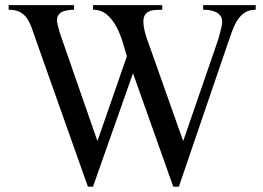

<svg xmlns="http://www.w3.org/2000/svg" viewBox="-20 -701 1012 738"><path d="M962.9 -663.6Q936 -663.6 918.7 -651.1Q901.4 -638.7 890.1 -619.6Q878.9 -600.6 871.1 -578.1L856 -535.2L667.5 16.6H646L491.2 -419.4L337.4 16.6H317.9L117.2 -549.8L102.5 -592.3Q95.2 -612.8 85 -628.7Q74.7 -644.5 58.1 -654.1Q41.5 -663.6 13.2 -663.6V-681.2H264.6V-663.6Q254.9 -663.6 243.2 -662.1Q231.4 -660.6 221.7 -656.7Q211.9 -652.8 205.6 -644.8Q199.2 -636.7 199.2 -622.6Q199.2 -614.7 201.9 -604Q204.6 -593.3 208 -582Q211.4 -570.8 214.8 -560.1L221.2 -542L354.5 -158.7L467.8 -484.9L451.2 -540Q441.9 -571.3 427.2 -598.6Q412.6 -626 390.9 -644.8Q369.1 -663.6 337.4 -663.6V-681.2H603.5V-663.6Q590.8 -663.6 577.6 -662.8Q564.5 -662.1 554.2 -657.7Q543.9 -653.3 537.6 -644.3Q531.2 -635.3 531.2 -618.7Q531.2 -598.1 538.3 -573Q545.4 -547.9 552.7 -529.8L684.1 -158.7L814 -535.2Q816.9 -543.5 820.1 -554Q823.2 -564.5 826.2 -576.2Q829.1 -587.4 831.5 -598.6Q834 -609.4 834 -617.2Q834 -631.8 826.9 -640.9Q819.8 -649.9 808.8 -655Q797.9 -660.2 785.2 -661.9Q772.5 -663.6 760.7 -663.6V-681.2H962.9Z"/></svg>

Font: Simplified Naskh
Style: Regular
Weight: 400
Designer: SIL International
Foundry: Arabeyes
Version: 1.02_alpha